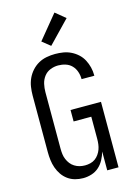

<svg xmlns="http://www.w3.org/2000/svg" viewBox="-144 -1052 788 1133"><g transform="rotate(-15 250.0 -486.0)"><path d="M219 8Q194 8 170 1.5Q146 -5 126 -19.5Q106 -34 92 -54.5Q78 -75 70 -98Q62 -121 59 -145.5Q56 -170 56 -195V-540Q56 -566 60 -592.5Q64 -619 75 -643Q86 -667 104 -687Q122 -707 145 -720Q168 -733 194.5 -738Q221 -743 247 -743Q272 -743 296.5 -739Q321 -735 343.5 -724Q366 -713 384.5 -696Q403 -679 414.5 -657Q426 -635 432 -611Q438 -587 438 -562V-559H360V-561Q360 -583 352.5 -605Q345 -627 329.5 -643Q314 -659 292 -666Q270 -673 247 -673Q222 -673 198.5 -663.5Q175 -654 160 -634Q145 -614 139.5 -589.5Q134 -565 134 -540V-195Q134 -178 136 -161.5Q138 -145 144.5 -129.5Q151 -114 161 -101Q171 -88 185.5 -79Q200 -70 216 -66Q232 -62 249 -62Q265 -62 281.5 -66Q298 -70 311 -79.5Q324 -89 333.5 -102.5Q343 -116 348.5 -131Q354 -146 356 -162.5Q358 -179 358 -195V-330H250V-400H436V0H367V-115Q360 -90 347.5 -66.5Q335 -43 315.5 -25.5Q296 -8 270.5 0Q245 8 219 8ZM238 -795 188 -835 307 -980 368 -930Z"/></g></svg>

Font: Iosevka Curly
Style: Regular
Weight: 400
Monospace: yes
Designer: Belleve Invis
Foundry: Belleve Invis
Version: Version 22.1.2; ttfautohint (v1.8.4)